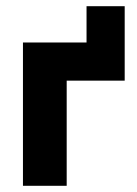

<svg xmlns="http://www.w3.org/2000/svg" viewBox="-20 -599 442 619"><path d="M54 -462H259V-579H382V-339H195V0H54Z"/></svg>

Font: Tilda Sans Extra Bold
Style: Regular
Weight: 800
Designer: ParaType Ltd
Foundry: ParaType Ltd
Version: Version 1.009